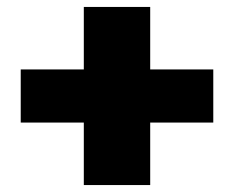

<svg xmlns="http://www.w3.org/2000/svg" viewBox="-20 -691 674 553"><path d="M412.6 -158V-338H594.3V-491H412.6V-671H221.4V-491H39.7V-338H221.4V-158Z"/></svg>

Font: Blink
Style: Wide
Weight: 400
Designer: Mew Too
Foundry: Cannot Into Space Fonts
Version: Version 001.000